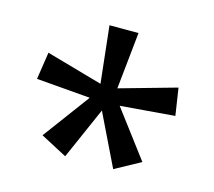

<svg xmlns="http://www.w3.org/2000/svg" viewBox="-73 -848 698 626"><g transform="rotate(15 275.5 -535.0)"><path d="M322 -760 302 -568 494 -622 508 -530 324 -515 443 -357 357 -310 272 -485 195 -310 106 -357 223 -515 41 -530 55 -622 245 -568 224 -760Z"/></g></svg>

Font: Noto Sans Siddham
Style: Regular
Weight: 400
Designer: Monotype Design Team
Foundry: Monotype Imaging Inc.
Version: Version 2.004; ttfautohint (v1.8.4.7-5d5b)